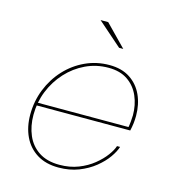

<svg xmlns="http://www.w3.org/2000/svg" viewBox="-110 -832 857 934"><g transform="rotate(15 318.5 -365.0)"><path d="M82 -256 85.5 -270H554.5L547 -267Q549.5 -277.5 551.5 -298.5Q553.5 -319.5 553.5 -330.5Q553.5 -382.5 534.5 -426.5Q515.5 -470.5 477 -497Q438.5 -523.5 380 -523.5Q318.5 -523.5 265.2 -498.2Q212 -473 171.5 -428.8Q131 -384.5 108.2 -327.8Q85.5 -271 85.5 -208Q85.5 -151.5 105.2 -105.5Q125 -59.5 166 -32.5Q207 -5.5 269.5 -5.5Q322 -5.5 364.8 -22.2Q407.5 -39 439.2 -64.8Q471 -90.5 491 -117.8Q511 -145 517.5 -166H533Q525.5 -141.5 504.5 -111.8Q483.5 -82 449.5 -54.5Q415.5 -27 370 -9.2Q324.5 8.5 268.5 8.5Q204.5 8.5 160 -19.2Q115.5 -47 92.8 -95.2Q70 -143.5 70 -205Q70 -272.5 94 -332.8Q118 -393 160.5 -439Q203 -485 259.5 -511.2Q316 -537.5 381 -537.5Q443 -537.5 484.8 -510Q526.5 -482.5 547.8 -436Q569 -389.5 569 -332Q569 -313 566.8 -294.2Q564.5 -275.5 560 -256ZM424.5 -630.5H403.5L281.5 -737.5H320Z"/></g></svg>

Font: Epilogue Thin
Style: Italic
Weight: 250
Italic angle: -12°
Designer: Tyler Finck
Foundry: Etcetera Type Co
Version: Version 2.112